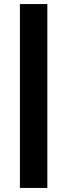

<svg xmlns="http://www.w3.org/2000/svg" viewBox="-20 -795 331 945"><path d="M78 130V-775H213V130Z"/></svg>

Font: Raleway Thin ExtraBold
Style: Regular
Weight: 800
Version: Version 4.026